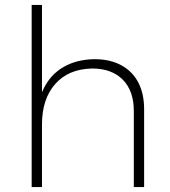

<svg xmlns="http://www.w3.org/2000/svg" viewBox="-20 -762 694 782"><path d="M525 -310Q525 -392 480 -437.5Q435 -483 355 -483Q259 -481 205 -420Q151 -359 151 -255H129Q129 -341 157 -399.5Q185 -458 238.5 -489Q292 -520 365 -521Q428 -521 473.5 -496.5Q519 -472 543 -426.5Q567 -381 567 -317V0H525ZM109 -742H151V0H109Z"/></svg>

Font: Alexandria ExtraLight
Style: Regular
Weight: 250
Designer: Mohamed Gaber
Foundry: Kief Type Foundry
Version: Version 5.100